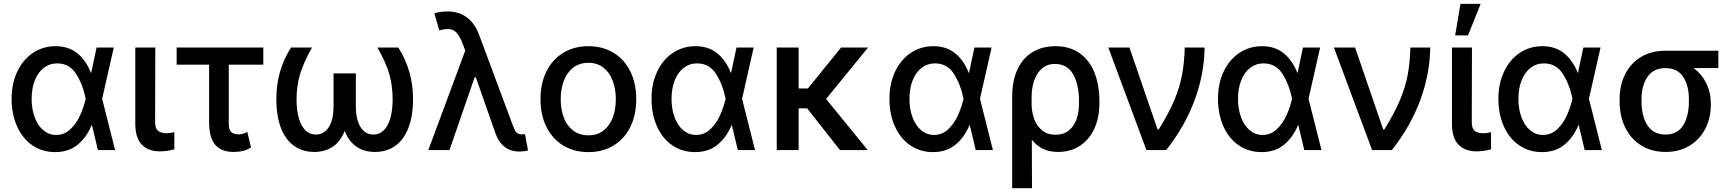

<svg xmlns="http://www.w3.org/2000/svg" viewBox="-20 -776 8959 993"><path d="M40 -265.6Q40 -344.2 69.6 -406.2Q99.1 -468.3 150.9 -502.7Q202.6 -537.1 267.6 -537.1Q334.5 -537.1 379.6 -500.7Q424.8 -464.4 450.2 -399.4H451.7L479.5 -530.3H568.4L508.3 -265.1L575.2 0H486.3L455.6 -128.9H454.1Q427.2 -64.5 380.6 -26.9Q334 10.7 265.6 10.7Q199.2 10.7 147.9 -24.2Q96.7 -59.1 68.4 -122.1Q40 -185.1 40 -265.6ZM270.5 -78.1Q313.5 -78.1 344.7 -108.2Q376 -138.2 394.5 -179.9Q413.1 -221.7 422.9 -263.7L423.3 -265.1L422.9 -266.6Q408.7 -337.9 374 -393.1Q339.4 -448.2 275.4 -448.2Q236.3 -448.2 206.3 -425Q176.3 -401.9 159.9 -360.1Q143.6 -318.4 143.6 -264.6Q143.6 -211.9 159.4 -169.2Q175.3 -126.5 204.1 -102.3Q232.9 -78.1 270.5 -78.1Z M783.2 -530.3 782.2 -143.6Q782.2 -111.3 797.9 -99.1Q813.5 -86.9 840.8 -86.9Q852.1 -86.9 863.3 -88.6Q874.5 -90.3 881.8 -92.8V-3.9Q843.3 6.8 806.6 6.8Q747.6 6.8 713.6 -27.8Q679.7 -62.5 679.7 -137.7V-530.3Z M1341.8 -441.4H1163.1V-139.6Q1163.1 -103.5 1177 -92.3Q1190.9 -81.1 1213.9 -81.1Q1226.1 -81.1 1236.6 -84.5Q1247.1 -87.9 1258.8 -93.8L1278.3 -13.7Q1256.3 0 1235.6 4.9Q1214.8 9.8 1187.5 9.8Q1125 9.8 1093.3 -27.1Q1061.5 -64 1061.5 -142.6V-441.4H893.6V-530.3H1341.8Z M1513.7 -262.7Q1513.7 -206.1 1525.6 -164.8Q1537.6 -123.5 1559.8 -101.8Q1582 -80.1 1613.3 -80.1Q1655.8 -80.1 1680.4 -118.4Q1705.1 -156.7 1705.1 -227.5V-396.5H1820.3V-227.5Q1820.3 -157.2 1844.7 -118.7Q1869.1 -80.1 1911.1 -80.1Q1942.4 -80.1 1964.6 -101.8Q1986.8 -123.5 1998.8 -164.8Q2010.7 -206.1 2010.7 -262.7Q2010.7 -330.1 1993.9 -390.9Q1977.1 -451.7 1931.6 -530.3H2040Q2116.2 -410.2 2116.2 -263.7Q2116.2 -176.8 2092.5 -115.2Q2068.8 -53.7 2024.7 -22Q1980.5 9.8 1918.9 9.8Q1862.3 9.8 1822.8 -18.1Q1783.2 -45.9 1762.7 -99.1Q1742.2 -45.9 1702.4 -18.1Q1662.6 9.8 1605.5 9.8Q1544.4 9.8 1500.2 -22Q1456.1 -53.7 1432.6 -115.2Q1409.2 -176.8 1409.2 -263.7Q1409.2 -412.6 1485.4 -530.3H1593.8Q1548.8 -450.7 1531.2 -389.6Q1513.7 -328.6 1513.7 -262.7Z M2542 -87.9 2440.9 -376H2434.6L2304.7 0H2195.3L2386.2 -514.2L2371.1 -554.7Q2355.5 -593.3 2338.6 -609.6Q2321.8 -626 2294.9 -626Q2281.2 -626 2252 -619.1L2226.6 -706.1Q2237.3 -710.9 2255.1 -713.9Q2272.9 -716.8 2293 -716.8Q2413.6 -716.8 2459 -592.8L2632.8 -126Q2639.2 -109.9 2643.8 -101.1Q2648.4 -92.3 2656.5 -86.7Q2664.6 -81.1 2676.8 -81.1L2695.3 -82L2710.9 2Q2690.4 7.8 2666 7.8Q2622.1 7.8 2590.3 -16.1Q2558.6 -40 2542 -87.9Z M2775.4 -262.7Q2775.4 -344.7 2806.2 -406.7Q2836.9 -468.8 2893.1 -502.9Q2949.2 -537.1 3023.4 -537.1Q3097.2 -537.1 3153.3 -502.9Q3209.5 -468.8 3240 -406.5Q3270.5 -344.2 3270.5 -262.7Q3270.5 -181.2 3240 -119.4Q3209.5 -57.6 3153.3 -23.4Q3097.2 10.7 3023.4 10.7Q2949.2 10.7 2893.1 -23.4Q2836.9 -57.6 2806.2 -119.4Q2775.4 -181.2 2775.4 -262.7ZM3165 -262.7Q3165 -314.9 3149.2 -357.7Q3133.3 -400.4 3101.3 -425.8Q3069.3 -451.2 3023.4 -451.2Q2976.6 -451.2 2944.1 -425.8Q2911.6 -400.4 2895.8 -357.7Q2879.9 -314.9 2879.9 -262.7Q2879.9 -210.4 2895.8 -168.2Q2911.6 -126 2944.1 -101.1Q2976.6 -76.2 3023.4 -76.2Q3069.8 -76.2 3101.6 -101.1Q3133.3 -126 3149.2 -168.2Q3165 -210.4 3165 -262.7Z M3349.6 -265.6Q3349.6 -344.2 3379.2 -406.2Q3408.7 -468.3 3460.4 -502.7Q3512.2 -537.1 3577.1 -537.1Q3644 -537.1 3689.2 -500.7Q3734.4 -464.4 3759.8 -399.4H3761.2L3789.1 -530.3H3877.9L3817.9 -265.1L3884.8 0H3795.9L3765.1 -128.9H3763.7Q3736.8 -64.5 3690.2 -26.9Q3643.6 10.7 3575.2 10.7Q3508.8 10.7 3457.5 -24.2Q3406.2 -59.1 3377.9 -122.1Q3349.6 -185.1 3349.6 -265.6ZM3580.1 -78.1Q3623 -78.1 3654.3 -108.2Q3685.5 -138.2 3704.1 -179.9Q3722.7 -221.7 3732.4 -263.7L3732.9 -265.1L3732.4 -266.6Q3718.3 -337.9 3683.6 -393.1Q3648.9 -448.2 3585 -448.2Q3545.9 -448.2 3515.9 -425Q3485.8 -401.9 3469.5 -360.1Q3453.1 -318.4 3453.1 -264.6Q3453.1 -211.9 3469 -169.2Q3484.9 -126.5 3513.7 -102.3Q3542.5 -78.1 3580.1 -78.1Z M4110.4 -318.4H4158.2L4330.1 -530.3H4469.7L4252.4 -264.2L4467.8 0H4324.2L4154.3 -215.8H4110.4V0H3997.1V-530.3H4110.4Z M4580.1 -265.6Q4580.1 -344.2 4609.6 -406.2Q4639.2 -468.3 4690.9 -502.7Q4742.7 -537.1 4807.6 -537.1Q4874.5 -537.1 4919.7 -500.7Q4964.8 -464.4 4990.2 -399.4H4991.7L5019.5 -530.3H5108.4L5048.3 -265.1L5115.2 0H5026.4L4995.6 -128.9H4994.1Q4967.3 -64.5 4920.7 -26.9Q4874 10.7 4805.7 10.7Q4739.3 10.7 4688 -24.2Q4636.7 -59.1 4608.4 -122.1Q4580.1 -185.1 4580.1 -265.6ZM4810.5 -78.1Q4853.5 -78.1 4884.8 -108.2Q4916 -138.2 4934.6 -179.9Q4953.1 -221.7 4962.9 -263.7L4963.4 -265.1L4962.9 -266.6Q4948.7 -337.9 4914.1 -393.1Q4879.4 -448.2 4815.4 -448.2Q4776.4 -448.2 4746.3 -425Q4716.3 -401.9 4700 -360.1Q4683.6 -318.4 4683.6 -264.6Q4683.6 -211.9 4699.5 -169.2Q4715.3 -126.5 4744.1 -102.3Q4772.9 -78.1 4810.5 -78.1Z M5438.5 -537.1Q5512.2 -537.1 5563.5 -501Q5614.7 -464.8 5640.4 -400.6Q5666 -336.4 5666 -252V-242.2Q5666 -168 5639.9 -110.8Q5613.8 -53.7 5565.4 -22Q5517.1 9.8 5452.1 9.8Q5407.2 9.8 5374 -6.3Q5340.8 -22.5 5316.4 -53.7L5317.4 197.3H5214.8V-274.4Q5214.8 -359.9 5243.2 -418.9Q5271.5 -478 5321.8 -507.6Q5372.1 -537.1 5438.5 -537.1ZM5315.4 -230Q5316.9 -193.4 5329.3 -159.2Q5341.8 -125 5369.1 -102.1Q5396.5 -79.1 5439.5 -79.1Q5481 -79.1 5508.1 -101.3Q5535.2 -123.5 5547.9 -160.2Q5560.5 -196.8 5560.5 -242.2V-252Q5560.5 -338.9 5529.8 -392.1Q5499 -445.3 5436.5 -445.3Q5395 -445.3 5367.7 -420.7Q5340.3 -396 5327.6 -356.4Q5314.9 -316.9 5315.4 -271.5Z M5711.9 -530.3H5821.3L5966.8 -106.4H5972.7Q6024.9 -190.4 6053.2 -257.8Q6081.5 -325.2 6093.3 -387.9Q6105 -450.7 6107.4 -530.3H6210Q6208.5 -393.6 6158.4 -258.1Q6108.4 -122.6 6011.7 0H5909.2Z M6279.3 -265.6Q6279.3 -344.2 6308.8 -406.2Q6338.4 -468.3 6390.1 -502.7Q6441.9 -537.1 6506.8 -537.1Q6573.7 -537.1 6618.9 -500.7Q6664.1 -464.4 6689.5 -399.4H6690.9L6718.8 -530.3H6807.6L6747.6 -265.1L6814.5 0H6725.6L6694.8 -128.9H6693.4Q6666.5 -64.5 6619.9 -26.9Q6573.2 10.7 6504.9 10.7Q6438.5 10.7 6387.2 -24.2Q6335.9 -59.1 6307.6 -122.1Q6279.3 -185.1 6279.3 -265.6ZM6509.8 -78.1Q6552.7 -78.1 6584 -108.2Q6615.2 -138.2 6633.8 -179.9Q6652.3 -221.7 6662.1 -263.7L6662.6 -265.1L6662.1 -266.6Q6647.9 -337.9 6613.3 -393.1Q6578.6 -448.2 6514.6 -448.2Q6475.6 -448.2 6445.6 -425Q6415.5 -401.9 6399.2 -360.1Q6382.8 -318.4 6382.8 -264.6Q6382.8 -211.9 6398.7 -169.2Q6414.6 -126.5 6443.4 -102.3Q6472.2 -78.1 6509.8 -78.1Z M6878.9 -530.3H6988.3L7133.8 -106.4H7139.6Q7191.9 -190.4 7220.2 -257.8Q7248.5 -325.2 7260.3 -387.9Q7272 -450.7 7274.4 -530.3H7377Q7375.5 -393.6 7325.4 -258.1Q7275.4 -122.6 7178.7 0H7076.2Z M7592.8 -530.3 7591.8 -143.6Q7591.8 -111.3 7607.4 -99.1Q7623 -86.9 7650.4 -86.9Q7661.6 -86.9 7672.9 -88.6Q7684.1 -90.3 7691.4 -92.8V-3.9Q7652.8 6.8 7616.2 6.8Q7557.1 6.8 7523.2 -27.8Q7489.3 -62.5 7489.3 -137.7V-530.3ZM7533.2 -755.9H7637.7L7572.3 -592.8H7505.9Z M7729.5 -265.6Q7729.5 -344.2 7759 -406.2Q7788.6 -468.3 7840.3 -502.7Q7892.1 -537.1 7957 -537.1Q8023.9 -537.1 8069.1 -500.7Q8114.3 -464.4 8139.6 -399.4H8141.1L8168.9 -530.3H8257.8L8197.8 -265.1L8264.6 0H8175.8L8145 -128.9H8143.6Q8116.7 -64.5 8070.1 -26.9Q8023.4 10.7 7955.1 10.7Q7888.7 10.7 7837.4 -24.2Q7786.1 -59.1 7757.8 -122.1Q7729.5 -185.1 7729.5 -265.6ZM7960 -78.1Q8002.9 -78.1 8034.2 -108.2Q8065.4 -138.2 8084 -179.9Q8102.5 -221.7 8112.3 -263.7L8112.8 -265.1L8112.3 -266.6Q8098.1 -337.9 8063.5 -393.1Q8028.8 -448.2 7964.8 -448.2Q7925.8 -448.2 7895.8 -425Q7865.7 -401.9 7849.4 -360.1Q7833 -318.4 7833 -264.6Q7833 -211.9 7848.9 -169.2Q7864.7 -126.5 7893.6 -102.3Q7922.4 -78.1 7960 -78.1Z M8593.8 -513.7H8867.2V-423.8H8739.3Q8780.8 -393.6 8804.4 -346.2Q8828.1 -298.8 8828.1 -242.2V-232.4Q8828.1 -167 8800.3 -111.6Q8772.5 -56.2 8719.5 -23.2Q8666.5 9.8 8594.7 9.8Q8521.5 9.8 8467.5 -24.2Q8413.6 -58.1 8385 -117.4Q8356.4 -176.8 8356.4 -251V-262.7Q8356.4 -334.5 8384.8 -391.6Q8413.1 -448.7 8466.8 -481.2Q8520.5 -513.7 8593.8 -513.7ZM8594.7 -80.1Q8655.8 -80.1 8685.3 -127.9Q8714.8 -175.8 8714.8 -251V-262.7Q8714.8 -333.5 8685.1 -378.7Q8655.3 -423.8 8593.8 -423.8Q8531.2 -423.8 8500.5 -378.4Q8469.7 -333 8469.7 -262.7V-251Q8469.7 -175.3 8500.5 -127.7Q8531.2 -80.1 8594.7 -80.1Z"/></svg>

Font: Pretendard GOV Medium
Style: Regular
Weight: 500
Designer: Base glyphs from Inter by Rasmus Andersson; Hangeul glyphs from Noto Sans CJK(Source Han Sans) by Jang Soo-young and Kan
Foundry: Kil Hyung-jin
Version: Version 1.309